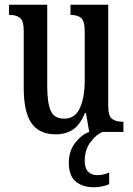

<svg xmlns="http://www.w3.org/2000/svg" viewBox="-20 -556 561 809"><path d="M215 10Q146 10 113 -36.5Q80 -83 80 -186V-425Q80 -468 64.5 -480.5Q49 -493 22 -493H18V-536H179V-193Q179 -124 193.5 -90Q208 -56 251 -56Q296 -56 316.5 -100.5Q337 -145 337 -217V-421Q337 -469 321 -481Q305 -493 280 -493H277V-536H436V-110Q436 -66 453 -54.5Q470 -43 495 -43H500V0H356L342 -80H338Q317 -29 286.5 -9.5Q256 10 215 10ZM377 233Q327 233 298.5 208.5Q270 184 270 130Q270 80 297.5 45Q325 10 356 0H412Q386 10 361.5 42.5Q337 75 337 122Q337 153 351.5 167.5Q366 182 390 182Q402 182 414 179.5Q426 177 440 171V220Q428 226 409.5 229.5Q391 233 377 233Z"/></svg>

Font: Noto Serif ExtraCondensed Medium
Style: Regular
Weight: 500
Width: 2
Designer: Monotype Design Team
Foundry: Monotype Imaging Inc.
Version: Version 2.015